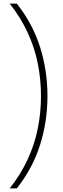

<svg xmlns="http://www.w3.org/2000/svg" viewBox="-20 -828 353 1068"><path d="M34 220Q95.5 142 134 58.5Q172.5 -25 190.2 -113.2Q208 -201.5 208 -294Q208 -386.5 190.2 -474.8Q172.5 -563 134 -646.5Q95.5 -730 34 -808H73.5Q162.5 -695 203.2 -565Q244 -435 244 -294Q244 -153 203.2 -23.2Q162.5 106.5 73.5 220Z"/></svg>

Font: Encode Sans Condensed Thin Thin
Style: Regular
Weight: 250
Version: Version 3.002